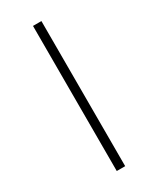

<svg xmlns="http://www.w3.org/2000/svg" viewBox="-247 -833 945 1146"><g transform="rotate(-30 225.5 -260.0)"><path d="M196 240H254V-760H196Z"/></g></svg>

Font: Noto Serif Hebrew ExtraCondensed SemiBold
Style: Regular
Weight: 600
Width: 2
Designer: Monotype Design Team
Foundry: Monotype Imaging Inc.
Version: Version 2.004